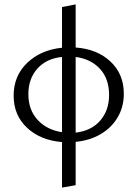

<svg xmlns="http://www.w3.org/2000/svg" viewBox="-20 -638 625 873"><path d="M324 7V204L262 215V8Q164 0 103 -57Q42 -114 42 -203Q42 -293 103.5 -352Q165 -411 262 -421V-606L324 -618V-422Q422 -415 482.5 -358Q543 -301 543 -212Q543 -152 515 -104.5Q487 -57 437.5 -28Q388 1 324 7ZM262 -37V-379Q191 -372 150 -326Q109 -280 109 -210Q109 -138 151.5 -92.5Q194 -47 262 -37ZM476 -206Q476 -280 434.5 -325Q393 -370 324 -379V-35Q395 -43 435.5 -89.5Q476 -136 476 -206Z"/></svg>

Font: Ysabeau
Style: Regular
Weight: 400
Designer: Christian Thalmann (Catharsis Fonts)
Version: Version 0.003